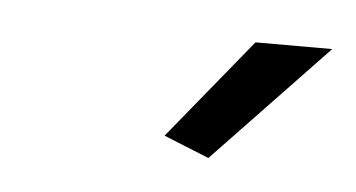

<svg xmlns="http://www.w3.org/2000/svg" viewBox="-26 -763 328 177"><g transform="rotate(5 138.0 -675.0)"><path d="M171 -620 129 -637 205 -730H276Z"/></g></svg>

Font: Raleway
Style: Italic
Weight: 400
Italic angle: -12°
Designer: Matt McInerney, Pablo Impallari, Rodrigo Fuenzalida
Foundry: Matt McInerney, Pablo Impallari, Rodrigo Fuenzalida
Version: Version 4.026